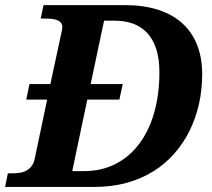

<svg xmlns="http://www.w3.org/2000/svg" viewBox="-44 -734 832 754"><path d="M-13.2 -53.2H1Q16.6 -53.2 31.5 -55.2Q46.4 -57.1 58.6 -63.5Q70.8 -69.8 79.8 -81.5Q88.9 -93.3 92.8 -112.8L141.1 -342.8H59.1L71.8 -403.8H153.8L196.8 -604Q198.2 -609.4 199.5 -616.2Q200.7 -623 200.7 -627Q200.7 -637.7 195.3 -644.5Q189.9 -651.4 180.4 -655Q170.9 -658.7 157.7 -659.9Q144.5 -661.1 128.9 -661.1H115.7L127 -713.9H446.8Q518.6 -713.9 574.7 -696.3Q630.9 -678.7 669.9 -644.3Q709 -609.9 729.5 -559.1Q750 -508.3 750 -441.9Q750 -382.3 737.5 -326.4Q725.1 -270.5 700.9 -221.4Q676.8 -172.4 641.1 -131.6Q605.5 -90.8 558.6 -61.5Q511.7 -32.2 453.9 -16.1Q396 0 328.1 0H-23.9ZM285.2 -62Q355.5 -62 410.6 -90.6Q465.8 -119.1 503.9 -170.7Q542 -222.2 562 -293.5Q582 -364.7 582 -450.2Q582 -502.4 569.8 -540.8Q557.6 -579.1 534.7 -604Q511.7 -628.9 479.2 -640.9Q446.8 -652.8 406.7 -652.8H364.7L312 -403.8H438L424.8 -342.8H298.8L239.7 -62Z"/></svg>

Font: Droid Serif
Style: Bold Italic
Weight: 700
Italic angle: -12°
Designer: Monotype Design team
Foundry: Monotype Imaging Inc.
Version: Version 1.03